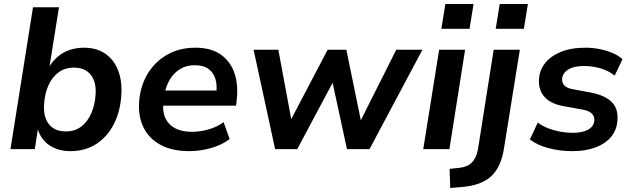

<svg xmlns="http://www.w3.org/2000/svg" viewBox="-20 -741 3145 954"><path d="M329 10Q271 10 228 -17.5Q185 -45 168 -98L153 0H32L144 -705H273L225 -404H221Q240 -436 266 -458.5Q292 -481 325.5 -492.5Q359 -504 397 -504Q459 -504 502 -475Q545 -446 566 -393.5Q587 -341 583 -273Q579 -192 547.5 -128Q516 -64 460.5 -27Q405 10 329 10ZM307 -88Q352 -88 383.5 -112Q415 -136 433.5 -178Q452 -220 455 -272Q459 -335 430.5 -370Q402 -405 347 -405Q303 -405 271 -381.5Q239 -358 220.5 -316.5Q202 -275 199 -222Q195 -159 223.5 -123.5Q252 -88 307 -88Z M921 10Q838 10 781 -19.5Q724 -49 695.5 -103Q667 -157 671 -229Q675 -308 711 -370Q747 -432 808.5 -468Q870 -504 951 -504Q1029 -504 1077.5 -469.5Q1126 -435 1145.5 -376Q1165 -317 1156 -243L1153 -216H771L782 -291H1071L1054 -274Q1060 -317 1050.5 -348.5Q1041 -380 1016 -398.5Q991 -417 948 -417Q905 -417 874 -397.5Q843 -378 824 -346Q805 -314 798 -275L794 -247Q785 -196 799 -160.5Q813 -125 847 -105.5Q881 -86 933 -86Q975 -86 1016.5 -98Q1058 -110 1091 -134L1121 -50Q1083 -21 1029 -5.5Q975 10 921 10Z M1347 0 1240 -494H1363L1431 -128H1416L1608 -494H1701L1776 -128H1765L1949 -494H2079L1816 0H1704L1622 -379H1659L1457 0Z M2173 -598 2193 -721H2333L2313 -598ZM2083 0 2162 -494H2291L2213 0Z M2443 -598 2463 -721H2603L2583 -598ZM2217 193 2214 98 2262 93Q2302 89 2324.5 66.5Q2347 44 2355 0L2433 -494H2563L2485 -9Q2478 39 2462.5 74.5Q2447 110 2421.5 134Q2396 158 2358 171.5Q2320 185 2267 189Z M2825 10Q2761 10 2705 -5Q2649 -20 2613 -48L2652 -132Q2676 -114 2705 -103Q2734 -92 2765 -86.5Q2796 -81 2826 -81Q2876 -81 2904 -98Q2932 -115 2933 -143Q2934 -164 2920.5 -177Q2907 -190 2877 -196L2778 -214Q2717 -225 2686 -259Q2655 -293 2658 -346Q2660 -390 2687 -425.5Q2714 -461 2765 -482.5Q2816 -504 2889 -504Q2923 -504 2957 -497.5Q2991 -491 3021.5 -478.5Q3052 -466 3073 -447L3034 -365Q3004 -390 2963.5 -401.5Q2923 -413 2882 -413Q2830 -413 2802.5 -395Q2775 -377 2773 -349Q2772 -329 2784.5 -316Q2797 -303 2825 -298L2921 -280Q2988 -266 3020 -233.5Q3052 -201 3048 -146Q3046 -98 3018 -63Q2990 -28 2940 -9Q2890 10 2825 10Z"/></svg>

Font: Nunito Sans 10pt
Style: Bold Italic
Weight: 700
Italic angle: -9°
Designer: Vernon Adams
Foundry: Vernon Adams
Version: Version 3.101;gftools[0.9.27]